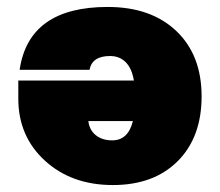

<svg xmlns="http://www.w3.org/2000/svg" viewBox="-20 -530 639 558"><path d="M565.9 -250Q565.9 -130.9 496.3 -61.5Q426.8 7.8 308.1 7.8Q188 7.8 110.6 -63Q33.2 -133.8 33.2 -243.2V-295.9H369.1Q363.3 -331.1 345.5 -349.1Q327.6 -367.2 299.8 -367.2Q247.6 -367.2 240.2 -327.1H37.1Q63.5 -509.8 293 -509.8Q418.9 -509.8 492.4 -439.9Q565.9 -370.1 565.9 -250ZM306.2 -122.1Q352.5 -122.1 366.2 -178.2H236.8Q239.7 -152.3 258.3 -137.2Q276.9 -122.1 306.2 -122.1Z"/></svg>

Font: Overused Grotesk Black
Style: Regular
Weight: 900
Version: Version 0.002